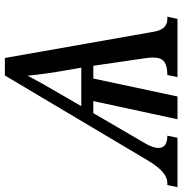

<svg xmlns="http://www.w3.org/2000/svg" viewBox="-63 -754 754 794"><g transform="rotate(-90 314.0 -357.0)"><path d="M293 -348.1H243.2L118.2 -133.8Q99.1 -101.1 99.1 -79.1Q99.1 -42 149.9 -42L141.1 0H-63L-54.2 -42H-44.9Q-1 -42 45.9 -120.1L398.9 -713.9H471.2L580.1 -96.2Q589.8 -42 631.8 -42H642.1L632.8 0H392.1L400.9 -42Q438 -42 455.6 -54.7Q473.1 -67.4 473.1 -101.1Q473.1 -112.3 471.2 -127L439 -348.1H386.2L312 0H217.8ZM272 -397.9H431.2L420.9 -457Q404.3 -551.8 397.9 -620.1Q377.4 -578.6 305.2 -455.1Z"/></g></svg>

Font: Droid Serif
Style: Italic
Weight: 400
Italic angle: -12°
Designer: Monotype Design team
Foundry: Monotype Imaging Inc.
Version: Version 1.03